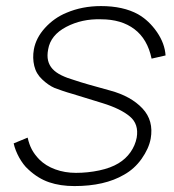

<svg xmlns="http://www.w3.org/2000/svg" viewBox="-20 -598 572 632"><path d="M479 -405Q465.5 -469.5 422.5 -502Q379.5 -534.5 312.5 -534.5Q249.5 -536.5 198 -509.5Q146.5 -482.5 138.5 -435.5Q134.5 -414.5 138.2 -398.8Q142 -383 153 -371Q164 -359 182.5 -350Q201 -341 227 -333.5Q243 -328 271.5 -319.8Q300 -311.5 342.5 -300Q411 -281.5 449 -241Q486.5 -201 476 -141.5Q470 -109 446 -75Q422.5 -42 388.5 -23Q324.5 14.5 225 14.5Q178.5 14.5 141.8 2Q105 -10.5 73 -40.5Q64.5 -48 57 -58Q49.5 -68 43.2 -79.2Q37 -90.5 32.2 -102.5Q27.5 -114.5 25 -126L71 -145Q76 -122.5 84.8 -106Q93.5 -89.5 109.5 -73Q130.5 -52 162 -40.5Q193.5 -29 230 -29Q269 -29 306.8 -37Q344.5 -45 370 -60.5Q394 -75 409.5 -97Q425 -119 430 -145Q437.5 -189.5 407.5 -214.5Q377.5 -240 317.5 -258.5Q297 -265 220 -288.5Q200.5 -294 185.5 -299.2Q170.5 -304.5 159.5 -308.5Q139 -317.5 119 -336.5Q99 -355 92.8 -381Q86.5 -407 91.5 -435.5Q98.5 -473.5 128 -506Q158.5 -539.5 199 -556Q250.5 -578 312.5 -578Q385.5 -578 434.5 -551Q470.5 -530.5 497 -492Q522.5 -454.5 525 -415.5Z"/></svg>

Font: Russisch Sans ExtraLight
Style: Italic
Weight: 200
Width: 4
Italic angle: -10°
Designer: Michael Sharanda (font) & Cristiano Sobral (main changes)
Foundry: Michael Sharanda
Version: Version 2.00;September 8, 2020;FontCreator 13.0.0.2681 64-bi